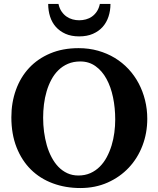

<svg xmlns="http://www.w3.org/2000/svg" viewBox="-20 -929 796 965"><path d="M559.1 -328.1Q559.1 -386.7 548.1 -439.7Q537.1 -492.7 515.1 -532.7Q493.2 -572.8 460.2 -596.4Q427.2 -620.1 383.8 -620.1Q349.1 -620.1 321.8 -608.4Q294.4 -596.7 273.7 -576.4Q252.9 -556.2 238.3 -528.8Q223.6 -501.5 214.4 -470Q205.1 -438.5 200.9 -404.5Q196.8 -370.6 196.8 -336.9Q196.8 -301.3 201.4 -266.1Q206.1 -231 215.3 -198.7Q224.6 -166.5 239.3 -138.7Q253.9 -110.8 273.4 -90.6Q293 -70.3 318.1 -58.6Q343.3 -46.9 374 -46.9Q407.2 -46.9 434.1 -58.8Q460.9 -70.8 481.4 -91.3Q502 -111.8 516.6 -139.2Q531.2 -166.5 540.8 -197.8Q550.3 -229 554.7 -262.5Q559.1 -295.9 559.1 -328.1ZM720.2 -332Q720.2 -260.3 696 -197Q671.9 -133.8 627.4 -86.4Q583 -39.1 521 -11.5Q459 16.1 383.8 16.1Q309.1 16.1 245.4 -7.6Q181.6 -31.2 135.5 -76.7Q89.4 -122.1 63.2 -188.5Q37.1 -254.9 37.1 -339.8Q37.1 -413.6 60.1 -477.3Q83 -541 126.2 -587.4Q169.4 -633.8 232.2 -660.4Q294.9 -687 375 -687Q426.8 -687 472.7 -674.1Q518.6 -661.1 556.9 -637.9Q595.2 -614.7 625.5 -582.3Q655.8 -549.8 676.8 -510.3Q697.8 -470.7 709 -425.5Q720.2 -380.4 720.2 -332ZM535.2 -909.2Q535.2 -875.5 525.4 -845.7Q515.6 -815.9 496.1 -793.9Q476.6 -772 447 -759Q417.5 -746.1 377.9 -746.1Q338.4 -746.1 309.3 -759Q280.3 -772 260.7 -793.9Q241.2 -815.9 231.7 -845.7Q222.2 -875.5 222.2 -909.2H273.9Q278.8 -886.7 289.6 -871.1Q300.3 -855.5 314.5 -845.7Q328.6 -835.9 345 -831.5Q361.3 -827.1 377.9 -827.1Q395 -827.1 411.6 -831.5Q428.2 -835.9 442.1 -845.7Q456.1 -855.5 466.6 -871.1Q477.1 -886.7 481.9 -909.2Z"/></svg>

Font: Charis SIL Eur
Style: Bold
Weight: 700
Foundry: SIL International
Version: Version 5.000